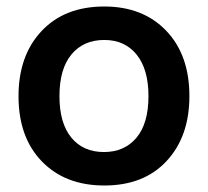

<svg xmlns="http://www.w3.org/2000/svg" viewBox="-20 -562 640 591"><path d="M301 9Q181 9 109 -65Q37 -139 37 -266Q37 -391 108 -466.5Q179 -542 301 -542Q420 -542 491.5 -467.5Q563 -393 563 -266Q563 -142 493 -66.5Q423 9 301 9ZM300 -94Q363 -94 400 -138Q437 -182 437 -266Q437 -349 400.5 -394Q364 -439 301 -439Q237 -439 200 -394.5Q163 -350 163 -266Q163 -183 199.5 -138.5Q236 -94 300 -94Z"/></svg>

Font: Mona Sans SemiBold
Style: Regular
Weight: 600
Designer: Deni Anggara
Foundry: GitHub
Version: Version 2.000;Glyphs 3.2.3 (3260)